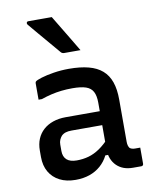

<svg xmlns="http://www.w3.org/2000/svg" viewBox="-90 -883 780 962"><g transform="rotate(-10 300.0 -402.0)"><path d="M501 -348Q501 -321 501 -294.5Q501 -268 501 -240.5Q501 -213 501 -186Q501 -159 501 -134Q501 -122 503.5 -114Q506 -106 510 -101Q515 -97 521.5 -95Q528 -93 537 -93Q539 -93 541.5 -93Q544 -93 547 -93H563Q563 -72 563 -52Q563 -32 563 -11Q563 -6 560 -3Q557 0 552 0Q547 0 533.5 0Q520 0 510 0Q484 0 463.5 -7.5Q443 -15 427.5 -30Q412 -45 403.5 -66.5Q395 -88 395 -116Q395 -150 395 -185.5Q395 -221 395 -255Q395 -271 395 -287Q395 -303 395 -319Q395 -335 395 -351Q395 -387 384 -407.5Q373 -428 348 -436.5Q323 -445 279 -445Q250 -445 223.5 -442Q197 -439 171.5 -433Q146 -427 120 -418H103Q103 -439 103 -460Q103 -481 103 -501Q103 -505 104 -507Q105 -509 106 -510Q112 -516 138 -524Q164 -532 201.5 -538Q239 -544 279 -544Q337 -544 379 -533Q421 -522 448 -498.5Q475 -475 488 -438Q501 -401 501 -348ZM171 -145Q171 -116 188 -100.5Q205 -85 239 -85Q271 -85 299.5 -93Q328 -101 356 -120Q384 -139 414 -172V-85H384Q369 -55 344.5 -33.5Q320 -12 288 -1Q256 10 217 10Q170 10 136 -7.5Q102 -25 83.5 -57Q65 -89 65 -133V-166Q65 -199 76 -225Q87 -251 107.5 -269.5Q128 -288 157 -298Q186 -308 222 -308Q257 -308 290 -308Q323 -308 354.5 -308Q386 -308 417 -308Q425 -308 429.5 -296Q434 -284 435 -267.5Q436 -251 436 -237Q400 -237 369 -237Q338 -237 306.5 -237Q275 -237 239 -237Q221 -237 208.5 -233Q196 -229 187 -220Q180 -212 175.5 -201.5Q171 -191 171 -177ZM240 -814Q259 -783 278 -751Q297 -719 316 -688Q335 -657 353 -626Q333 -626 313 -626Q293 -626 270 -626Q264 -626 259.5 -628.5Q255 -631 253 -634Q225 -668 202.5 -693.5Q180 -719 159.5 -744Q139 -769 114 -798Q110 -803 112 -808.5Q114 -814 121 -814Q143 -814 161 -814Q179 -814 198 -814Q217 -814 240 -814Z"/></g></svg>

Font: Recursive Medium
Style: Regular
Weight: 500
Version: Version 1.085